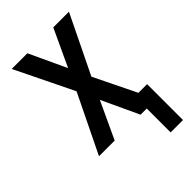

<svg xmlns="http://www.w3.org/2000/svg" viewBox="-271 -838 1143 1143"><g transform="rotate(-45 300.0 -267.0)"><path d="M461 201V0H409L300 -234L191 0H59L238 -368L59 -735H191L300 -501L409 -735H541L362 -367L492 -101H565V201Z"/></g></svg>

Font: Iosevka Fixed Extended
Style: Bold
Weight: 700
Width: 7
Monospace: yes
Designer: Belleve Invis
Foundry: Belleve Invis
Version: Version 24.1.1; ttfautohint (v1.8.4)